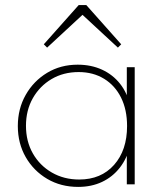

<svg xmlns="http://www.w3.org/2000/svg" viewBox="-20 -724 629 754"><path d="M287 10Q219 10 165.5 -21.5Q112 -53 81 -107Q50 -161 50 -229Q50 -297 81 -351.5Q112 -406 165 -438Q218 -470 285 -470Q338 -470 380.5 -450.5Q423 -431 451.5 -395Q480 -359 491 -309V-152Q479 -102 450.5 -65.5Q422 -29 380.5 -9.5Q339 10 287 10ZM291 -19Q377 -19 428 -76.5Q479 -134 479 -229Q479 -293 455.5 -340.5Q432 -388 389 -414.5Q346 -441 289 -441Q229 -441 182.5 -413.5Q136 -386 109 -338.5Q82 -291 82 -230Q82 -169 109 -121.5Q136 -74 183.5 -46.5Q231 -19 291 -19ZM478 0V-123L487 -237L478 -348V-460H509V0ZM165 -537 152 -550 289 -704H319L456 -550L443 -537L294 -675H314Z"/></svg>

Font: Outfit Thin Thin
Style: Regular
Weight: 250
Version: Version 1.100;gftools[0.9.27]